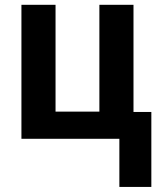

<svg xmlns="http://www.w3.org/2000/svg" viewBox="-20 -566 651 783"><path d="M597.2 196.3H466.8V0H67.4V-546.4H206.5V-110.8H385.3V-546.4H524.4V-109.4H597.2Z"/></svg>

Font: Open Sans SemiCondensed
Style: Bold
Weight: 700
Width: 4
Designer: Monotype Design Team
Foundry: Monotype Imaging Inc.
Version: Version 3.003